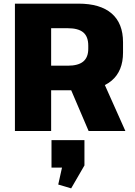

<svg xmlns="http://www.w3.org/2000/svg" viewBox="-20 -720 740 1055"><path d="M62 -700H411Q531 -700 593.5 -646Q656 -592 656 -488V-431Q656 -330 593.5 -277Q531 -224 411 -224H252V-359H352Q410 -359 437.5 -382Q465 -405 465 -452V-469Q465 -519 437.5 -542Q410 -565 352 -565H216L261 -610V0H62ZM355 -262H552L669 0H467ZM444 50V189L371 315L300 294L342 105L417 201H263V50Z"/></svg>

Font: Pathway Extreme ExtraBold
Style: Regular
Weight: 800
Designer: Eduardo Rodriguez Tunni
Foundry: Eduardo Rodriguez Tunni
Version: Version 1.001;gftools[0.9.26]